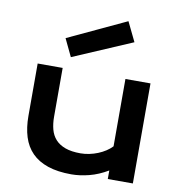

<svg xmlns="http://www.w3.org/2000/svg" viewBox="-96 -992 1026 1090"><g transform="rotate(10 417.0 -446.5)"><path d="M90.3 -576.7H234.4V-295.4Q234.4 -255.4 243.2 -222.4Q252 -189.5 273.2 -166Q294.4 -142.6 329.8 -129.6Q365.2 -116.7 418 -116.7Q442.9 -116.7 468.5 -122.1Q494.1 -127.4 517.6 -137Q541 -146.5 561.3 -159.7Q581.5 -172.9 596.2 -188.5V-576.7H740.7V0H596.2V-49.3Q543 -17.6 489.3 -3.9Q435.5 9.8 387.2 9.8Q308.1 9.8 251.7 -9.3Q195.3 -28.3 159.4 -64.7Q123.5 -101.1 106.9 -154.1Q90.3 -207 90.3 -274.9ZM221.2 -746.1 556.2 -902.8 610.4 -791 269.5 -645Z"/></g></svg>

Font: Krona One
Style: Regular
Weight: 400
Version: Version 1.003